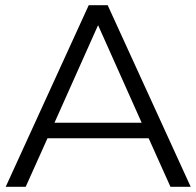

<svg xmlns="http://www.w3.org/2000/svg" viewBox="-20 -720 757 740"><path d="M553 -187H163L79 0H2L322 -700H395L715 0H637ZM526 -247 358 -623 190 -247Z"/></svg>

Font: Idrija
Style: Regular
Weight: 400
Designer: Julieta Ulanovsky
Foundry: Julieta Ulanovsky
Version: Version 7.200